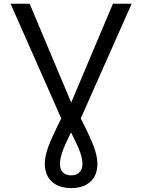

<svg xmlns="http://www.w3.org/2000/svg" viewBox="-20 -752 734 1002"><path d="M410.2 103.5Q410.2 77.1 398.4 43Q386.7 9.8 350.6 -61.5Q315.4 9.8 304.7 43Q293 77.1 293 103.5Q293 131.8 308.1 147.5Q323.2 163.1 351.6 163.1Q379.9 163.1 395 147Q410.2 130.9 410.2 103.5ZM213.9 102.5Q213.9 63.5 232.4 13.2Q251 -37.1 299.8 -133.8L35.2 -732.4H134.8L351.6 -216.8L569.3 -732.4H667L401.4 -133.8Q451.2 -37.1 469.7 13.2Q488.3 63.5 488.3 102.5Q488.3 162.1 452.1 195.8Q416 229.5 351.6 229.5Q287.1 229.5 250.5 195.8Q213.9 162.1 213.9 102.5Z"/></svg>

Font: irohakakuC Regular
Style: Regular
Weight: 400
Designer: [Source Han Sans]
Ryoko NISHIZUKA Ë•øÂ°öÊ∂ºÂ≠ê (kana & ideographs); Paul D. Hunt (Latin, Greek & Cyrillic); Wenlong ZHAN
Version: Version 1.001.20160904